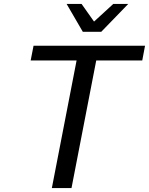

<svg xmlns="http://www.w3.org/2000/svg" viewBox="-20 -958 759 978"><path d="M704.6 -649.9H470.2L344.2 0H244.1L370.1 -649.9H136.2L150.9 -725.1H718.8ZM459 -848.1 557.1 -938H633.3L495.6 -795.9H401.9L319.3 -938H395.5Z"/></svg>

Font: Aurulent Sans
Style: Italic
Weight: 400
Italic angle: -11°
Version: Version 2007.05.04